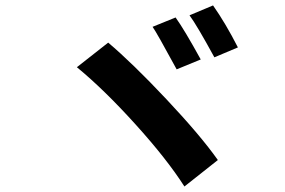

<svg xmlns="http://www.w3.org/2000/svg" viewBox="-20 -762 1040 701"><path d="M537.1 -664.1 621.1 -698.2Q653.3 -653.3 712.9 -544.9L625 -508.8Q551.8 -643.6 537.1 -664.1ZM671.9 -706.1 757.8 -742.2Q803.7 -676.8 848.6 -588.9L762.7 -552.7Q698.2 -670.9 671.9 -706.1ZM260.7 -516.6 375 -606.4Q462.9 -532.2 587.4 -399.9Q711.9 -267.6 775.4 -177.7L653.3 -81.1Q589.8 -180.7 474.6 -308.1Q359.4 -435.5 260.7 -516.6Z"/></svg>

Font: GenEi Gothic M Regular
Style: Bold
Weight: 700
Designer: o_tamon (Modified); [Source Han Sans]
Ryoko NISHIZUKA  (kana & ideographs); Paul D. Hunt (Latin, Greek & Cyrillic); Wenl
Version: Version 1.1a;Original Version 1.004